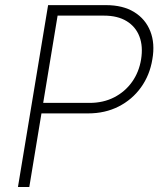

<svg xmlns="http://www.w3.org/2000/svg" viewBox="-20 -748 642 768"><path d="M51.8 0 172.4 -727.5H403.8Q471.7 -727.5 516.8 -699.7Q562 -671.9 581.3 -622.8Q600.6 -573.7 589.4 -510.7Q579.1 -447.3 543.9 -398.4Q508.8 -349.6 454.6 -322Q400.4 -294.4 332.5 -294.4H129.4L136.2 -336.4H338.4Q393.1 -336.4 436.5 -358.6Q480 -380.9 508.1 -420.2Q536.1 -459.5 544.4 -510.7Q552.7 -562.5 537.8 -601.8Q522.9 -641.1 486.8 -663.3Q450.7 -685.5 396 -685.5H210.4L97.2 0Z"/></svg>

Font: Inter 20pt ExtraLight
Style: Italic
Weight: 250
Italic angle: -9.3988°
Version: Version 4.001;git-66647c0bb